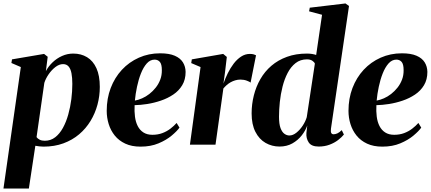

<svg xmlns="http://www.w3.org/2000/svg" viewBox="-33 -837 2494 1111"><path d="M-13 254 87.5 -449 33 -472.5 36.5 -493.5 222 -525 243 -508.5 232.5 -425.5Q247 -453 271.2 -476.2Q295.5 -499.5 326.2 -513.2Q357 -527 391 -527Q436 -527 470.8 -506Q505.5 -485 525 -442.2Q544.5 -399.5 544.5 -334Q544.5 -281.5 531 -231.2Q517.5 -181 490.8 -137Q464 -93 424.8 -59.8Q385.5 -26.5 333.8 -7.5Q282 11.5 218.5 11.5Q207.5 11.5 195.2 10Q183 8.5 171.5 6.5L134 254ZM178.5 -43.5Q185 -34.5 196.8 -28.5Q208.5 -22.5 226 -22.5Q260.5 -22.5 286.5 -42.8Q312.5 -63 331.2 -97.2Q350 -131.5 362 -174.5Q374 -217.5 379.8 -263.2Q385.5 -309 385.5 -351.5Q385.5 -388 380.5 -413.5Q375.5 -439 363.8 -452.5Q352 -466 332 -466Q309.5 -466 287.2 -448.8Q265 -431.5 248 -406.5Q231 -381.5 223.5 -357.5Z M1005.5 -98.5Q991.5 -78.5 960.5 -52.5Q929.5 -26.5 884.2 -7.5Q839 11.5 780.5 11.5Q729 11.5 692 -5.8Q655 -23 631.2 -52.5Q607.5 -82 596 -119Q584.5 -156 584.5 -195.5Q584.5 -267 607.5 -327.5Q630.5 -388 672.2 -433Q714 -478 770.5 -503.2Q827 -528.5 893.5 -528.5Q946 -528.5 978.2 -514.5Q1010.5 -500.5 1025.5 -476.2Q1040.5 -452 1041 -421Q1041 -376.5 1021.5 -344Q1002 -311.5 969.5 -289.8Q937 -268 898 -254.8Q859 -241.5 819.2 -235.2Q779.5 -229 746 -228.5Q744 -193 748 -162Q752 -131 764 -107.5Q776 -84 797 -70.5Q818 -57 849 -57Q880.5 -57 906.5 -66.8Q932.5 -76.5 953.2 -92.5Q974 -108.5 989 -125.5ZM861.5 -492Q836 -492 816.2 -469.8Q796.5 -447.5 782.5 -412Q768.5 -376.5 759.8 -335Q751 -293.5 747.5 -255Q767.5 -258.5 789.2 -268Q811 -277.5 831.2 -293.2Q851.5 -309 868 -329.8Q884.5 -350.5 894.2 -376Q904 -401.5 903.5 -431.5Q903.5 -465.5 892 -478.8Q880.5 -492 861.5 -492Z M1066 0 1127.5 -449 1073.5 -472 1077 -493.5 1258.5 -525 1279.5 -507.5 1269 -418.5 1260 -353.5Q1270.5 -383.5 1285.2 -413.5Q1300 -443.5 1319.2 -468.8Q1338.5 -494 1362 -509.5Q1385.5 -525 1413 -525Q1427 -525 1435.8 -522.2Q1444.5 -519.5 1448.5 -517L1417 -359Q1413.5 -363 1396.2 -369.8Q1379 -376.5 1358.5 -376.5Q1343 -376.5 1328.5 -372.2Q1314 -368 1301.2 -360.8Q1288.5 -353.5 1278 -344Q1267.5 -334.5 1259.5 -325L1214 0Z M1882 -92Q1880 -74.5 1884 -67.2Q1888 -60 1897.5 -60Q1908 -60 1919.8 -65.5Q1931.5 -71 1944.5 -84L1957 -58.5Q1944 -42.5 1922.8 -26.2Q1901.5 -10 1873.2 0.5Q1845 11 1811 11Q1769 11 1753.2 -13Q1737.5 -37 1740 -68L1745 -111Q1735 -81.5 1713 -53.5Q1691 -25.5 1658.8 -7.2Q1626.5 11 1584.5 11Q1540.5 11 1503.5 -10.2Q1466.5 -31.5 1444.8 -74.2Q1423 -117 1423 -180.5Q1423 -234 1435.8 -284.8Q1448.5 -335.5 1473.8 -379.5Q1499 -423.5 1537.5 -456.5Q1576 -489.5 1627.5 -508.2Q1679 -527 1743.5 -527Q1758.5 -527 1772.5 -524.8Q1786.5 -522.5 1796.5 -519L1830.5 -751.5L1755.5 -771.5L1759.5 -792.5L1966 -817L1986.5 -802.5ZM1789 -469Q1785.5 -478 1773.8 -485.8Q1762 -493.5 1743 -493.5Q1705 -493.5 1677.5 -472Q1650 -450.5 1631.5 -415Q1613 -379.5 1602 -336Q1591 -292.5 1586.2 -247Q1581.5 -201.5 1581.5 -161.5Q1581.5 -119.5 1590.2 -96Q1599 -72.5 1612.8 -62.8Q1626.5 -53 1641.5 -53Q1662 -53 1682.5 -69.5Q1703 -86 1719 -110.5Q1735 -135 1742 -159Z M2404.5 -98.5Q2390.5 -78.5 2359.5 -52.5Q2328.5 -26.5 2283.2 -7.5Q2238 11.5 2179.5 11.5Q2128 11.5 2091 -5.8Q2054 -23 2030.2 -52.5Q2006.5 -82 1995 -119Q1983.5 -156 1983.5 -195.5Q1983.5 -267 2006.5 -327.5Q2029.5 -388 2071.2 -433Q2113 -478 2169.5 -503.2Q2226 -528.5 2292.5 -528.5Q2345 -528.5 2377.2 -514.5Q2409.5 -500.5 2424.5 -476.2Q2439.5 -452 2440 -421Q2440 -376.5 2420.5 -344Q2401 -311.5 2368.5 -289.8Q2336 -268 2297 -254.8Q2258 -241.5 2218.2 -235.2Q2178.5 -229 2145 -228.5Q2143 -193 2147 -162Q2151 -131 2163 -107.5Q2175 -84 2196 -70.5Q2217 -57 2248 -57Q2279.5 -57 2305.5 -66.8Q2331.5 -76.5 2352.2 -92.5Q2373 -108.5 2388 -125.5ZM2260.5 -492Q2235 -492 2215.2 -469.8Q2195.5 -447.5 2181.5 -412Q2167.5 -376.5 2158.8 -335Q2150 -293.5 2146.5 -255Q2166.5 -258.5 2188.2 -268Q2210 -277.5 2230.2 -293.2Q2250.5 -309 2267 -329.8Q2283.5 -350.5 2293.2 -376Q2303 -401.5 2302.5 -431.5Q2302.5 -465.5 2291 -478.8Q2279.5 -492 2260.5 -492Z"/></svg>

Font: Merriweather 120pt ExtraBold
Style: Italic
Weight: 800
Italic angle: -7.8°
Version: Version 2.101